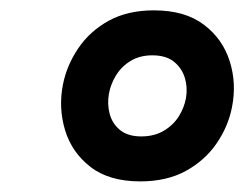

<svg xmlns="http://www.w3.org/2000/svg" viewBox="-20 -748 472 371"><path d="M251 -397.5Q190.9 -397.5 154.8 -425.5Q118.7 -453.6 105.7 -496.6Q92.8 -539.6 101.6 -584.5Q108.9 -621.6 131.1 -654.5Q153.3 -687.5 189.9 -707.8Q226.6 -728 277.3 -728Q337.4 -728 373.8 -700.4Q410.2 -672.9 423.8 -629.9Q437.5 -586.9 428.2 -540.5Q420.9 -503.4 398.4 -470.7Q376 -438 339.1 -417.7Q302.2 -397.5 251 -397.5ZM252.9 -484.4Q277.8 -484.4 296.1 -495.1Q314.5 -505.9 325.2 -522.7Q335.9 -539.6 339.4 -558.6Q342.8 -578.6 337.2 -597.4Q331.5 -616.2 316.2 -628.7Q300.8 -641.1 274.4 -641.1Q250.5 -641.1 232.9 -630.6Q215.3 -620.1 204.6 -603Q193.8 -585.9 190.4 -566.4Q187 -546.9 191.9 -528.1Q196.8 -509.3 211.9 -496.8Q227.1 -484.4 252.9 -484.4Z"/></svg>

Font: Reddit Sans ExtraBold
Style: Italic
Weight: 800
Italic angle: -11.25°
Designer: Stephen Hutchings
Version: Version 1.013